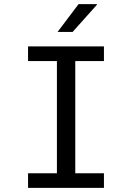

<svg xmlns="http://www.w3.org/2000/svg" viewBox="-20 -911 640 931"><path d="M116 0V-71H256V-615H116V-686H484V-615H345V-71H484V0ZM259 -756 361 -891H450V-888L332 -756Z"/></svg>

Font: Chivo Mono Light
Style: Regular
Weight: 300
Monospace: yes
Designer: Hector Gatti
Foundry: Omnibus-Type
Version: Version 1.008